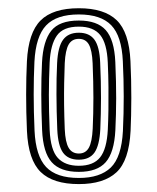

<svg xmlns="http://www.w3.org/2000/svg" viewBox="-20 -827 387 473"><path d="M174.2 -373.5Q110.8 -373.5 80.3 -403.2Q49.7 -433 46.4 -504.1Q44.3 -552.1 44.4 -594.3Q44.4 -636.5 46.3 -675.9Q49.9 -746.6 80 -776.6Q110 -806.7 174.2 -806.7Q237 -806.7 267.5 -777.2Q298 -747.7 301.4 -676.3Q303.6 -630.5 303.5 -585.5Q303.4 -540.6 301.7 -504.8Q298 -431.3 266.8 -402.4Q235.6 -373.5 174.2 -373.5ZM174.2 -388.6Q226.4 -388.6 252.9 -414.2Q279.4 -439.9 282.8 -504.2Q284.9 -548.2 284.8 -589.4Q284.8 -630.7 282.6 -676.2Q279.8 -738.1 254.1 -764.8Q228.5 -791.4 174.2 -791.4Q119.2 -791.4 93.6 -764.4Q68 -737.4 64.8 -674.5Q63 -636 63 -594.3Q63 -552.6 65.1 -505Q68 -442.7 93.6 -415.6Q119.1 -388.6 174.2 -388.6ZM174.2 -403.6Q128.6 -403.6 107.4 -427.4Q86.1 -451.2 83.7 -506.8Q81.7 -554 81.7 -594.4Q81.6 -634.8 83.5 -673.2Q86.2 -726 106.2 -751.2Q126.2 -776.4 174.2 -776.4Q219.5 -776.4 240.5 -752.9Q261.6 -729.3 264.1 -674.2Q266.3 -624.2 266.2 -584.7Q266.1 -545.2 264.2 -506.2Q261.4 -451.3 240.4 -427.4Q219.5 -403.6 174.2 -403.6ZM174.2 -418.6Q210.1 -418.6 226.6 -439.3Q243.2 -460 245.6 -507.8Q246.7 -530.8 247.1 -556.7Q247.5 -582.7 247.2 -611.9Q247 -641 245.5 -673.1Q243.5 -720.1 226.9 -740.7Q210.3 -761.4 174.2 -761.4Q135.6 -761.4 120.1 -739.3Q104.5 -717.3 102.3 -673.1Q100.5 -632.8 100.4 -593.2Q100.4 -553.7 102.3 -507.3Q104.5 -457.3 122.4 -438Q140.2 -418.6 174.2 -418.6ZM174.2 -433.6Q147.8 -433.6 135.3 -450.9Q122.9 -468.1 121.1 -507.8Q119.2 -553.9 119.1 -594.4Q118.9 -634.9 120.7 -671.5Q122.7 -712 135.5 -729.2Q148.2 -746.4 174.2 -746.4Q200.2 -746.4 212.7 -729.2Q225.2 -712.1 226.8 -672.7Q228.9 -625 228.8 -585.5Q228.7 -545.9 227.1 -508.8Q225.1 -468.8 212.8 -451.2Q200.4 -433.6 174.2 -433.6ZM174.2 -448.8Q191 -448.8 198.9 -463.1Q206.8 -477.3 208.4 -510.2Q210.1 -547.5 210.1 -586Q210.1 -624.5 208.2 -671.1Q206.8 -703.5 198.9 -717.4Q191 -731.3 174.2 -731.3Q157.2 -731.3 149.1 -717.3Q141.1 -703.2 139.5 -671.6Q138.6 -649.4 138.1 -623.4Q137.6 -597.5 137.9 -568.7Q138.3 -540 139.5 -509Q140.9 -476.9 149.1 -462.9Q157.3 -448.8 174.2 -448.8Z"/></svg>

Font: Big Shoulders Inline Thin
Style: Regular
Weight: 100
Designer: Patric King
Foundry: XO Type Co
Version: Version 2.002